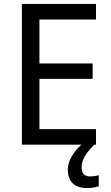

<svg xmlns="http://www.w3.org/2000/svg" viewBox="-20 -734 563 974"><path d="M436 161C410 161 394 146 394 116C394 75 416 43 458 0H467V-79H180V-334H450V-412H180V-635H467V-714H91V0H393C359 30 324 78 324 126C324 185 355 220 422 220C447 220 463 216 481 211V155C471 157 456 161 436 161Z"/></svg>

Font: Noto Sans Thai
Style: Regular
Weight: 400
Designer: Monotype Design Team
Foundry: Monotype Imaging Inc.
Version: Version 1.901